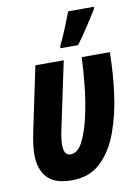

<svg xmlns="http://www.w3.org/2000/svg" viewBox="-87 -827 643 894"><g transform="rotate(-10 234.5 -380.0)"><path d="M317 -606Q338 -633 370 -682Q402 -731 419 -759L421 -769H299Q291 -747 269.5 -694.5Q248 -642 236 -619L233 -606ZM457 -548H324Q322 -492 314.5 -418Q307 -344 291.5 -273.5Q276 -203 252.5 -157Q229 -111 195 -111Q163 -111 163 -161Q163 -190 172 -231L239 -548H105L43 -253Q28 -184 28 -139Q28 -69 64 -30Q100 9 181 9Q264 9 317.5 -42Q371 -93 401 -176Q431 -259 443.5 -356.5Q456 -454 457 -548Z"/></g></svg>

Font: Noto Sans UI Condensed ExtraBold
Style: Italic
Weight: 800
Width: 3
Designer: Monotype Design Team
Foundry: Monotype Imaging Inc.
Version: 1.001